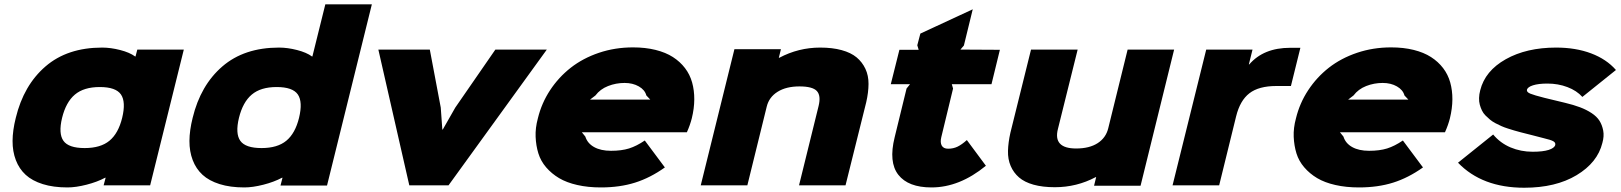

<svg xmlns="http://www.w3.org/2000/svg" viewBox="-20 -860 7521 891"><path d="M546.9 -313Q564.9 -387.2 541.3 -421.6Q517.6 -456.1 442.9 -456.1Q369.1 -456.1 327.6 -421.1Q286.1 -386.2 268.1 -313Q250.5 -240.2 274.4 -206.5Q298.3 -172.9 373 -172.9Q446.8 -172.9 488 -207Q529.3 -241.2 546.9 -313ZM833 -629.9 676.8 0H460.9L470.2 -35.2H467.8Q431.2 -15.6 381.6 -2.9Q332 9.8 293 9.8Q227.5 9.8 178.5 -5.6Q129.4 -21 99.1 -48.8Q68.8 -76.7 53.5 -116.9Q38.1 -157.2 38.3 -206.1Q38.6 -254.9 53.2 -313Q89.8 -464.4 191.2 -551.8Q292.5 -639.2 454.1 -639.2Q493.7 -639.2 537.6 -627.9Q581.5 -616.7 606.9 -598.1H608.9L617.2 -629.9Z M1367.7 -313Q1385.7 -387.2 1362.1 -421.6Q1338.4 -456.1 1263.7 -456.1Q1189.9 -456.1 1148.4 -421.1Q1106.9 -386.2 1088.9 -313Q1071.3 -240.2 1095.2 -206.5Q1119.1 -172.9 1193.8 -172.9Q1267.6 -172.9 1308.8 -207Q1350.1 -241.2 1367.7 -313ZM1705.6 -839.8 1497.6 1H1281.7L1291 -35.2H1288.6Q1252 -15.6 1202.4 -2.9Q1152.8 9.8 1113.8 9.8Q1048.3 9.8 999.3 -5.6Q950.2 -21 919.9 -48.8Q889.6 -76.7 874.3 -116.9Q858.9 -157.2 859.1 -206.1Q859.4 -254.9 874 -313Q910.6 -464.4 1012 -551.8Q1113.3 -639.2 1274.9 -639.2Q1314.5 -639.2 1358.4 -627.9Q1402.3 -616.7 1427.7 -598.1H1429.7L1489.7 -839.8Z M2278.8 -629.9H2517.6L2061.5 0H1879.4L1735.8 -629.9H1974.6L2025.4 -360.8L2032.7 -258.8H2034.7L2092.8 -360.8Z M2718.3 -397.9H2997.6L2979.5 -417Q2972.7 -442.9 2944.6 -459Q2916.5 -475.1 2878.4 -475.1Q2838.4 -475.1 2801.8 -460.7Q2765.1 -446.3 2743.2 -417ZM3190.4 -311Q3182.6 -279.8 3167.5 -246.1H2680.2L2696.3 -226.1Q2706.1 -194.8 2737.1 -177.5Q2768.1 -160.2 2815.4 -160.2Q2864.3 -160.2 2899.2 -171.1Q2934.1 -182.1 2972.2 -208L3065.4 -83Q2997.6 -34.7 2927 -12.5Q2856.4 9.8 2768.6 9.8Q2708.5 9.8 2658.9 -1.5Q2609.4 -12.7 2574.5 -33.4Q2539.6 -54.2 2514.4 -83.5Q2489.3 -112.8 2478.3 -148.4Q2467.3 -184.1 2465.6 -225.1Q2463.9 -266.1 2476.1 -311Q2493.2 -381.3 2532.7 -441.4Q2572.3 -501.5 2628.7 -545.7Q2685.1 -589.8 2759.5 -615Q2834 -640.1 2917.5 -640.1Q2975.1 -640.1 3022.2 -628.4Q3069.3 -616.7 3102.8 -595.2Q3136.2 -573.7 3158.9 -543.9Q3181.6 -514.2 3191.9 -477.3Q3202.1 -440.4 3201.9 -398.7Q3201.7 -356.9 3190.4 -311Z M4000 -386.2 3903.8 0H3688L3778.8 -368.2Q3790.5 -416 3770.8 -437.5Q3751 -459 3689.9 -459Q3628.4 -459 3588.6 -434.1Q3548.8 -409.2 3538.1 -365.2L3448.2 0H3231.9L3388.2 -631.8H3604L3594.2 -591.8H3596.2Q3685.5 -639.2 3786.1 -639.2Q3842.8 -639.2 3885.7 -627.4Q3928.7 -615.7 3955.1 -593.8Q3981.4 -571.8 3996.1 -540.5Q4010.7 -509.3 4010.5 -470.5Q4010.3 -431.6 4000 -386.2Z M4466.8 -210 4555.2 -90.8Q4432.6 9.8 4302.7 9.8Q4194.8 9.8 4148.9 -48.8Q4103 -107.4 4131.8 -223.1L4187 -449.2L4203.1 -469.2H4113.8L4153.8 -628.9H4243.2L4236.8 -649.9L4251 -704.1L4494.1 -816.9L4453.1 -648.9L4437 -629.9L4620.1 -628.9L4581.1 -469.2H4397L4402.8 -449.2L4348.1 -223.1Q4342.3 -198.7 4350.3 -184.3Q4358.4 -169.9 4379.9 -169.9Q4403.8 -169.9 4423.6 -179.4Q4443.4 -189 4466.8 -210Z M5428.7 -629.9 5272.9 2H5057.1L5066.9 -38.1H5064.9Q4976.6 8.8 4875 8.8Q4818.4 8.8 4776.4 -2.9Q4734.4 -14.6 4709 -36.6Q4683.6 -58.6 4670.2 -89.8Q4656.7 -121.1 4657.7 -159.9Q4658.7 -198.7 4668.9 -244.1L4764.6 -629.9H4981L4889.6 -262.2Q4865.7 -170.9 4974.1 -170.9Q5035.6 -170.9 5074 -195.8Q5112.3 -220.7 5123 -265.1L5212.9 -629.9Z M6014.6 -638.2 5970.7 -460.9H5903.3Q5821.8 -460.9 5778.1 -427.2Q5734.4 -393.6 5716.3 -319.8L5637.7 0H5421.4L5577.6 -629.9H5792.5L5775.4 -561H5777.3Q5843.8 -638.2 5967.3 -638.2Z M6236.3 -397.9H6515.6L6497.6 -417Q6490.7 -442.9 6462.6 -459Q6434.6 -475.1 6396.5 -475.1Q6356.4 -475.1 6319.8 -460.7Q6283.2 -446.3 6261.2 -417ZM6708.5 -311Q6700.7 -279.8 6685.5 -246.1H6198.2L6214.4 -226.1Q6224.1 -194.8 6255.1 -177.5Q6286.1 -160.2 6333.5 -160.2Q6382.3 -160.2 6417.2 -171.1Q6452.1 -182.1 6490.2 -208L6583.5 -83Q6515.6 -34.7 6445.1 -12.5Q6374.5 9.8 6286.6 9.8Q6226.6 9.8 6177 -1.5Q6127.4 -12.7 6092.5 -33.4Q6057.6 -54.2 6032.5 -83.5Q6007.3 -112.8 5996.3 -148.4Q5985.4 -184.1 5983.6 -225.1Q5981.9 -266.1 5994.1 -311Q6011.2 -381.3 6050.8 -441.4Q6090.3 -501.5 6146.7 -545.7Q6203.1 -589.8 6277.6 -615Q6352.1 -640.1 6435.5 -640.1Q6493.2 -640.1 6540.3 -628.4Q6587.4 -616.7 6620.8 -595.2Q6654.3 -573.7 6677 -543.9Q6699.7 -514.2 6710 -477.3Q6720.2 -440.4 6720 -398.7Q6719.7 -356.9 6708.5 -311Z M7416 -196.8Q7393.6 -105.5 7296.4 -47.1Q7199.2 11.2 7053.2 11.2Q6857.9 11.2 6746.1 -105L6909.2 -235.8Q6941.9 -196.3 6989.7 -176Q7037.6 -155.8 7092.3 -155.8Q7140.1 -155.8 7166.7 -164.3Q7193.4 -172.9 7197.3 -187Q7199.7 -197.8 7188.7 -204.3Q7177.7 -210.9 7142.1 -219.2Q7137.7 -220.2 7091.1 -232.4Q7044.4 -244.6 7037.1 -246.1Q7020.5 -250.5 7007.1 -254.4Q6993.7 -258.3 6977.1 -263.7Q6960.4 -269 6947.3 -274.9Q6934.1 -280.8 6919.7 -288.3Q6905.3 -295.9 6894.5 -304.9Q6883.8 -314 6873.5 -324.2Q6863.3 -334.5 6857.2 -347.2Q6851.1 -359.9 6847.2 -374Q6843.3 -388.2 6843.8 -405.3Q6844.2 -422.4 6849.1 -440.9Q6871.6 -531.2 6967.8 -585.2Q7064 -639.2 7201.2 -639.2Q7292.5 -639.2 7363.8 -612.3Q7435.1 -585.4 7479 -535.2L7323.2 -410.2Q7296.9 -439.5 7253.9 -455.8Q7210.9 -472.2 7161.1 -472.2Q7119.1 -472.2 7094 -464.1Q7068.8 -456.1 7065.9 -442.9Q7064 -432.6 7081.8 -425.3Q7099.6 -418 7147.9 -405.8L7243.2 -382.8Q7282.2 -373.5 7312 -362.3Q7341.8 -351.1 7366 -335.2Q7390.1 -319.3 7402.6 -299.6Q7415 -279.8 7419.9 -253.9Q7424.8 -228 7416 -196.8Z"/></svg>

Font: Sinkin Sans 900 X Black Italic
Style: Regular
Weight: 950
Italic angle: -112°
Designer: Keith Bates
Foundry: K-Type
Version: Sinkin Sans (version 1.0)  by Keith Bates   •   © 2014   www